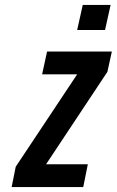

<svg xmlns="http://www.w3.org/2000/svg" viewBox="-20 -755 472 775"><path d="M27 0H316L334.5 -92H166L413.5 -465L431.5 -547H170L150 -455H291.5L43.5 -82ZM291.5 -634H404L426.5 -735H314Z"/></svg>

Font: League Gothic SemiExpanded Italic
Style: Regular
Weight: 400
Width: 6
Designer: The League of Moveable Type
Version: Version 1.600; ttfautohint (v1.8.3)